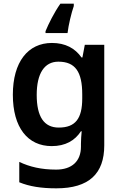

<svg xmlns="http://www.w3.org/2000/svg" viewBox="-20 -786 666 1046"><path d="M382 -753V-766H309C274 -716 245 -657 228 -616V-606H348C353 -649 369 -716 382 -753ZM263 -552C132 -552 50 -448 50 -270C50 -91 131 10 262 10C336 10 388 -20 421 -71H425C423 -53 421 -20 421 -3V13C421 92 372 138 286 138C205 138 142 123 85 96V207C141 230 205 240 287 240C465 240 548 160 548 6V-542H442L429 -473H424C389 -523 336 -552 263 -552ZM298 -450C390 -450 428 -395 428 -272V-250C428 -140 391 -91 300 -91C220 -91 180 -150 180 -269C180 -386 222 -450 298 -450Z"/></svg>

Font: Noto Sans Georgian SemiBold
Style: Regular
Weight: 600
Designer: Monotype Design Team, Akaki Razmadze
Foundry: Google LLC
Version: Version 2.005